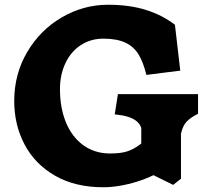

<svg xmlns="http://www.w3.org/2000/svg" viewBox="-20 -780 886 810"><path d="M40 -354Q40 -467.5 95 -560.8Q150 -654 241.2 -707Q332.5 -760 436 -760Q525 -760 594.5 -738.5Q664 -717 718 -675.5L740.5 -482L597.5 -464Q584 -519 564.2 -551Q544.5 -583 509.5 -599.8Q474.5 -616.5 418.5 -617Q364.5 -617.5 322.2 -590.5Q280 -563.5 256.5 -514.5Q233 -465.5 233 -404Q233 -324.5 258.5 -263Q284 -201.5 332 -167Q380 -132.5 444.5 -132.5Q491 -132.5 517.8 -141.8Q544.5 -151 568 -168.5Q572.5 -172 576 -174.5V-240Q570.5 -257.5 555.8 -269.2Q541 -281 518.2 -287.8Q495.5 -294.5 464 -297.5L477.5 -383H815.5V-300Q782.5 -283.5 766.8 -266.2Q751 -249 743.5 -216V-26L710.5 0L627.5 -41Q595.5 -25.5 559 -14Q522.5 -2.5 485.5 3.8Q448.5 10 416 10Q297 10 212.2 -38.8Q127.5 -87.5 83.8 -170.2Q40 -253 40 -354Z"/></svg>

Font: TMT Limkin
Style: Regular
Weight: 400
Designer: Gabriel Drozdov
Version: Version 1.000;Glyphs 3.1.2 (3151)